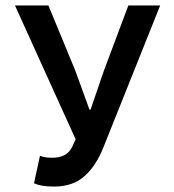

<svg xmlns="http://www.w3.org/2000/svg" viewBox="-20 -674 640 706"><path d="M179 12Q153 12 136 9Q119 6 105 0L127 -101Q135 -98 145 -96Q155 -94 172 -94Q199 -94 217 -103.5Q235 -113 246 -135L258 -162L35 -654H158L257 -414L309 -271H313L362 -414L452 -654H569L361 -134Q334 -65 291 -26.5Q248 12 179 12Z"/></svg>

Font: Source Code Pro Semibold
Style: Regular
Weight: 600
Monospace: yes
Designer: Paul D. Hunt, Teo Tuominen
Foundry: Adobe Systems Incorporated
Version: Version 2.030;PS 1.000;hotconv 16.6.51;makeotf.lib2.5.65220